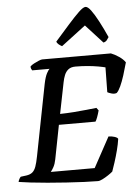

<svg xmlns="http://www.w3.org/2000/svg" viewBox="-73 -1023 781 1072"><g transform="rotate(-5 317.5 -487.5)"><path d="M432 0Q401 0 355 -2Q309 -4 256 -7.5Q203 -11 151 -15.5Q99 -20 56.5 -25Q14 -30 -10 -34Q-8 -43 -3.5 -51Q1 -59 5 -62L36 -66Q58 -69 70.5 -79.5Q83 -90 90.5 -111Q98 -132 105 -168L183 -567Q191 -606 201.5 -625.5Q212 -645 218 -648H120Q118 -651 115 -657Q112 -663 113 -671Q120 -678 134 -685.5Q148 -693 161.5 -698.5Q175 -704 181 -704H566Q587 -696 610 -680.5Q633 -665 645 -647Q635 -610 624 -575.5Q613 -541 601.5 -516Q590 -491 579 -481Q566 -476 549.5 -481Q533 -486 527 -490L529 -629Q514 -633 488.5 -637.5Q463 -642 431 -645Q399 -648 362 -648Q337 -648 322.5 -636.5Q308 -625 300.5 -606.5Q293 -588 289 -567L254 -392Q295 -393 329.5 -395.5Q364 -398 396.5 -401.5Q429 -405 459 -408L470 -393Q464 -371 458 -355Q452 -339 447 -332H242L205 -142Q200 -116 190.5 -99Q181 -82 174 -74H420L512 -243Q531 -243 547 -237.5Q563 -232 565 -225Q561 -196 552 -161.5Q543 -127 533 -96Q523 -65 516 -46Q507 -38 490.5 -27Q474 -16 458 -8Q442 0 432 0ZM298 -768Q288 -773 279 -780.5Q270 -788 268 -796Q312 -846 347.5 -886Q383 -926 408.5 -950.5Q434 -975 447 -975Q460 -975 477.5 -951.5Q495 -928 516.5 -887.5Q538 -847 561 -796Q556 -788 549.5 -779.5Q543 -771 530 -768L435 -872Z"/></g></svg>

Font: Texturina Medium 12pt SemiBold
Style: Italic
Weight: 600
Italic angle: -11°
Version: Version 1.002